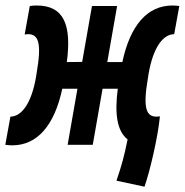

<svg xmlns="http://www.w3.org/2000/svg" viewBox="-51 -540 689 716"><path d="M487.8 156.2C508.3 98.6 538.1 -30.8 544.9 -102.1L545.4 -106C541.5 -105.5 536.6 -105 532.7 -105C495.1 -105 481 -135.3 500.5 -248L503.4 -266.6C520 -360.8 555.7 -412.1 598.6 -412.6L617.7 -517.6C608.9 -518.6 600.1 -519.5 592.3 -519.5C499 -519.5 434.6 -446.3 405.3 -308.6H349.1L385.7 -517.6H292L255.4 -309.1L198.2 -308.6C216.3 -445.3 188.5 -519.5 85.9 -519.5C77.6 -519.5 69.3 -519 60.1 -517.6L41 -411.6C45.4 -412.1 49.8 -412.6 53.7 -412.6C91.3 -412.6 105.5 -382.3 85.9 -269.5L83 -251C66.4 -156.7 30.8 -105.5 -12.2 -105L-31.2 0C-22.5 1 -13.7 2 -5.4 2C87.4 2 151.9 -71.3 181.2 -209H237.8L201.2 0H294.9L331.5 -209H388.2C376 -115.2 385.3 -51.3 424.8 -20C412.1 42 404.3 72.3 383.3 133.8Z"/></svg>

Font: Cascadia Mono PL SemiBold
Style: Italic
Weight: 600
Italic angle: -10°
Monospace: yes
Designer: Aaron Bell
Foundry: Saja Typeworks
Version: Version 2404.023